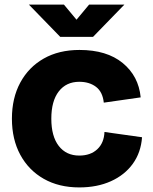

<svg xmlns="http://www.w3.org/2000/svg" viewBox="-20 -808 667 838"><path d="M326 10Q237 10 171 -27.5Q105 -65 68.5 -132.5Q32 -200 32 -290Q32 -380 68.5 -447.5Q105 -515 171 -552.5Q237 -590 327 -590Q446 -590 515.5 -533Q585 -476 594 -383L433 -360Q428 -407 399 -429Q370 -451 326 -451Q269 -451 236.5 -409Q204 -367 204 -290Q204 -213 236.5 -171Q269 -129 326 -129Q375 -129 404.5 -156.5Q434 -184 436 -232L600 -209Q595 -142 559.5 -93Q524 -44 464 -17Q404 10 326 10ZM243 -647 106 -788H259L314 -722L369 -788H523L386 -647Z"/></svg>

Font: BDO Grotesk ExtraBold
Style: Regular
Weight: 800
Designer: Deni Anggara
Foundry: Lokal Container
Version: Version 2.000